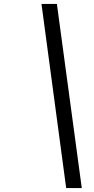

<svg xmlns="http://www.w3.org/2000/svg" viewBox="-20 -838 476 972"><path d="M315 114H394L268 -818H190Z"/></svg>

Font: Advent Pro Medium
Style: Italic
Weight: 500
Italic angle: -12°
Version: Version 3.000